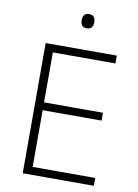

<svg xmlns="http://www.w3.org/2000/svg" viewBox="-98 -973 748 1037"><g transform="rotate(10 276.0 -454.5)"><path d="M491 0H101V-714H491V-671H148V-397H471V-354H148V-43H491ZM305 -909Q324 -909 332 -898.5Q340 -888 340 -870Q340 -852 332 -841.5Q324 -831 305 -831Q271 -831 271 -870Q271 -888 279.5 -898.5Q288 -909 305 -909Z"/></g></svg>

Font: Noto Kufi Arabic ExtraLight
Style: Regular
Weight: 200
Designer: Monotype Design Team, David Williams, Khaled Hosny
Foundry: Google LLC
Version: Version 2.109; ttfautohint (v1.8.4.7-5d5b)